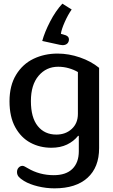

<svg xmlns="http://www.w3.org/2000/svg" viewBox="-20 -794 616 1050"><path d="M211 -570Q224 -618 254 -676Q284 -734 321 -774L372 -742Q352 -714 334 -673.5Q316 -633 313 -609L340 -601Q357 -594 357 -579Q357 -564 347.5 -555.5Q338 -547 322 -547Q317 -547 307 -549ZM112 196Q92 184 82.5 173Q73 162 73 147Q73 132 82 122.5Q91 113 103 113Q108 113 115 116.5Q122 120 132 126Q196 164 274 164Q341 164 376 129.5Q411 95 411 33V-51H407Q383 -21 346.5 -3.5Q310 14 261 14Q198 14 146.5 -13.5Q95 -41 63.5 -98Q32 -155 32 -240Q32 -326 68 -385Q104 -444 163.5 -472.5Q223 -501 295 -501Q356 -501 417 -480Q478 -459 522 -423V16Q522 121 458.5 178.5Q395 236 278 236Q232 236 187 225Q142 214 112 196ZM406 -171V-400Q384 -413 356 -421Q328 -429 298 -429Q233 -429 191 -379.5Q149 -330 149 -241Q149 -151 186.5 -104.5Q224 -58 288 -58Q339 -58 372.5 -89Q406 -120 406 -171Z"/></svg>

Font: Maitree SemiBold
Style: Regular
Weight: 600
Designer: CadsonDemak Team
Foundry: CadsonDemak
Version: Version 1.001